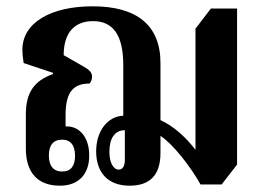

<svg xmlns="http://www.w3.org/2000/svg" viewBox="-20 -579 835 609"><path d="M170 10C228 10 263 -25 263 -86C263 -146 230 -178 193 -178H188V-214C188 -285 211 -314 264 -314C269 -319 272 -328 272 -336C272 -349 264 -357 245 -368L182 -404C182 -476 217 -512 275 -512C338 -512 371 -469 371 -372V-212C321 -210 285 -163 285 -99C285 -32 322 10 391 10C453 10 489 -21 489 -94V-148C529 -122 584 -51 616 6H683L732 -57V-552H649L600 -488V-104C570 -143 531 -179 489 -198V-379C489 -499 414 -559 274 -559C141 -559 51 -507 51 -421C51 -410 52 -397 55 -379L148 -348V-344C88 -323 62 -285 62 -216V-108C62 -30 101 10 170 10ZM357 -41C340 -41 327 -62 327 -98C327 -140 344 -166 376 -166V-72C376 -54 370 -41 357 -41ZM177 -35C148 -35 135 -55 135 -86C135 -117 148 -136 177 -136C205 -136 218 -117 218 -85C218 -54 206 -35 177 -35Z"/></svg>

Font: Noto Serif Thai Condensed
Style: Bold
Weight: 700
Width: 3
Designer: Monotype Design Team
Foundry: Monotype Imaging Inc.
Version: Version 2.002